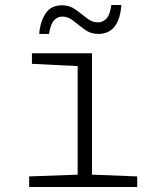

<svg xmlns="http://www.w3.org/2000/svg" viewBox="-20 -744 640 764"><path d="M175 -609Q181 -648 195 -663Q209 -678 228 -678Q252 -678 273 -660.5Q294 -643 317.5 -626Q341 -609 371 -609Q454 -609 463 -724H423Q418 -685 403.5 -670Q389 -655 370 -655Q346 -655 325 -672Q304 -689 280.5 -706Q257 -723 227 -723Q183 -723 161.5 -690.5Q140 -658 136 -609ZM526 0V-42L346 -49V-532H107V-490L289 -481V-49L96 -42V0Z"/></svg>

Font: Noto Sans Mono UI Light
Style: Regular
Weight: 300
Designer: Monotype Design team
Foundry: Monotype Imaging Inc.
Version: 1.000